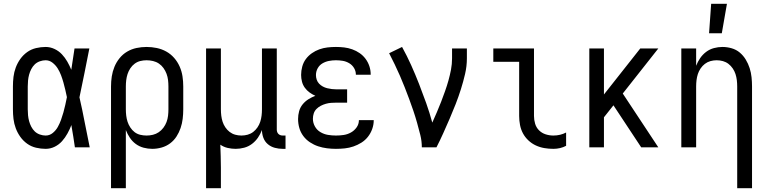

<svg xmlns="http://www.w3.org/2000/svg" viewBox="-20 -775 4040 1010"><path d="M220 8Q195 8 169.5 2Q144 -4 123 -19Q102 -34 87 -55Q72 -76 63 -100Q54 -124 51 -149Q48 -174 48 -200V-320Q48 -346 51 -371Q54 -396 63 -420Q72 -444 87 -465Q102 -486 123 -501Q144 -516 169.5 -522Q195 -528 220 -528Q244 -528 266.5 -517.5Q289 -507 305.5 -489.5Q322 -472 334 -451Q346 -430 355 -408Q359 -436 363.5 -464Q368 -492 372 -520H450Q437 -456 424.5 -391.5Q412 -327 398 -263Q413 -198 425.5 -132Q438 -66 452 0H374Q370 -28 365.5 -56.5Q361 -85 356 -113V-118Q347 -95 335 -73Q323 -51 306.5 -32.5Q290 -14 267.5 -3Q245 8 220 8ZM220 -62Q241 -62 257.5 -75.5Q274 -89 284 -107Q294 -125 301 -144.5Q308 -164 313.5 -183.5Q319 -203 323.5 -223.5Q328 -244 332 -264Q328 -283 323.5 -302.5Q319 -322 313.5 -341.5Q308 -361 301 -379.5Q294 -398 283.5 -415Q273 -432 256.5 -445Q240 -458 220 -458Q205 -458 189.5 -452.5Q174 -447 163 -436.5Q152 -426 144.5 -411.5Q137 -397 133 -382Q129 -367 127.5 -351.5Q126 -336 126 -320V-200Q126 -184 127.5 -168.5Q129 -153 133 -138Q137 -123 144.5 -108.5Q152 -94 163 -83.5Q174 -73 189.5 -67.5Q205 -62 220 -62Z M564 215V-320Q564 -347 568 -373Q572 -399 582 -423.5Q592 -448 609 -469Q626 -490 649 -503.5Q672 -517 698 -522.5Q724 -528 751 -528Q778 -528 804.5 -522.5Q831 -517 854.5 -504Q878 -491 896 -470.5Q914 -450 925 -425Q936 -400 940 -373.5Q944 -347 944 -320V-200Q944 -175 941 -150Q938 -125 930 -101.5Q922 -78 908.5 -57Q895 -36 875 -21Q855 -6 830.5 1Q806 8 781 8Q758 8 735.5 2Q713 -4 694.5 -17.5Q676 -31 663 -50.5Q650 -70 642 -91V215ZM751 -62Q768 -62 784.5 -66Q801 -70 815 -79.5Q829 -89 839.5 -103Q850 -117 856 -133Q862 -149 864 -166Q866 -183 866 -200V-320Q866 -337 864 -354Q862 -371 856 -387Q850 -403 840 -417Q830 -431 816 -440.5Q802 -450 785 -454Q768 -458 751 -458Q734 -458 718 -454Q702 -450 688.5 -440Q675 -430 665.5 -415.5Q656 -401 651 -385.5Q646 -370 644 -353.5Q642 -337 642 -320V-200Q642 -183 644 -166.5Q646 -150 651 -134.5Q656 -119 665.5 -104.5Q675 -90 688 -80Q701 -70 717.5 -66Q734 -62 751 -62Z M1064 215V-520H1142V-200Q1142 -183 1144 -166.5Q1146 -150 1151 -134.5Q1156 -119 1165.5 -105Q1175 -91 1188 -81Q1201 -71 1217 -66.5Q1233 -62 1250 -62Q1267 -62 1283 -66.5Q1299 -71 1312 -81Q1325 -91 1334.5 -105Q1344 -119 1349 -134.5Q1354 -150 1356 -166.5Q1358 -183 1358 -200V-520H1436V-93Q1436 -87 1438 -81Q1440 -75 1444.5 -70.5Q1449 -66 1455 -64Q1461 -62 1467 -62H1482V8H1467Q1446 8 1425.5 2.5Q1405 -3 1389 -16.5Q1373 -30 1365.5 -50Q1358 -70 1358 -91Q1350 -70 1337 -51Q1324 -32 1305.5 -18Q1287 -4 1264.5 2Q1242 8 1220 8Q1198 8 1177 3Q1156 -2 1139 -14Q1140 16 1141 46.5Q1142 77 1142 107V215Z M1747 8Q1724 8 1700 5Q1676 2 1653.5 -5.5Q1631 -13 1610.5 -26.5Q1590 -40 1575.5 -59.5Q1561 -79 1554.5 -102Q1548 -125 1548 -149Q1548 -170 1553.5 -190Q1559 -210 1572 -226Q1585 -242 1602.5 -253Q1620 -264 1639 -271Q1623 -278 1608.5 -288.5Q1594 -299 1583.5 -313.5Q1573 -328 1568.5 -345.5Q1564 -363 1564 -381Q1564 -403 1570 -425Q1576 -447 1589 -464.5Q1602 -482 1620.5 -495Q1639 -508 1660 -515.5Q1681 -523 1703 -525.5Q1725 -528 1747 -528Q1769 -528 1790.5 -525.5Q1812 -523 1833 -515.5Q1854 -508 1872 -495.5Q1890 -483 1903 -465.5Q1916 -448 1923 -427Q1930 -406 1930 -384V-382H1852V-383Q1852 -401 1842.5 -417Q1833 -433 1817 -442.5Q1801 -452 1783 -455Q1765 -458 1747 -458Q1729 -458 1710.5 -454.5Q1692 -451 1676 -441.5Q1660 -432 1651 -415.5Q1642 -399 1642 -380Q1642 -368 1646 -356Q1650 -344 1658.5 -335Q1667 -326 1678 -320Q1689 -314 1701 -311Q1713 -308 1725.5 -306.5Q1738 -305 1750 -305H1806V-235H1750Q1736 -235 1722 -234Q1708 -233 1694 -229Q1680 -225 1667.5 -218.5Q1655 -212 1645 -202Q1635 -192 1630.5 -178.5Q1626 -165 1626 -150Q1626 -129 1636.5 -110Q1647 -91 1665.5 -80Q1684 -69 1705 -65.5Q1726 -62 1747 -62Q1768 -62 1788 -65Q1808 -68 1826 -78Q1844 -88 1856 -105Q1868 -122 1868 -143H1946V-142Q1946 -119 1938 -96.5Q1930 -74 1915.5 -55.5Q1901 -37 1881 -24.5Q1861 -12 1839 -4.5Q1817 3 1794 5.5Q1771 8 1747 8Z M2199 0Q2199 -33 2191 -65Q2183 -97 2174 -129Q2165 -161 2154.5 -192Q2144 -223 2132.5 -254Q2121 -285 2109 -315.5Q2097 -346 2084 -376Q2071 -406 2056.5 -436Q2042 -466 2027 -495L2095 -528Q2121 -481 2143 -432Q2165 -383 2184.5 -333Q2204 -283 2222 -232.5Q2240 -182 2254 -130Q2266 -157 2278 -184.5Q2290 -212 2300.5 -239.5Q2311 -267 2321 -295Q2331 -323 2339 -351.5Q2347 -380 2352.5 -409Q2358 -438 2358 -468V-520H2436V-468Q2436 -427 2426.5 -386Q2417 -345 2404.5 -305.5Q2392 -266 2377 -227.5Q2362 -189 2345.5 -151Q2329 -113 2312 -75Q2295 -37 2276 0Z M2891 8Q2867 8 2843.5 4Q2820 0 2798.5 -10Q2777 -20 2759.5 -36.5Q2742 -53 2731 -73.5Q2720 -94 2715.5 -117.5Q2711 -141 2711 -165V-450H2575V-520H2789V-165Q2789 -144 2795 -124Q2801 -104 2815.5 -89.5Q2830 -75 2850 -68.5Q2870 -62 2891 -62Q2909 -62 2926 -66Q2943 -70 2958 -78V-8Q2943 0 2926 4Q2909 8 2891 8Z M3080 0V-520H3157V-278L3348 -520H3443L3256 -283L3443 0H3353L3207 -221L3157 -158V0Z M3858 215V-320Q3858 -337 3856 -353.5Q3854 -370 3849 -385.5Q3844 -401 3834.5 -415Q3825 -429 3812 -439Q3799 -449 3783 -453.5Q3767 -458 3750 -458Q3733 -458 3717 -453.5Q3701 -449 3688 -439Q3675 -429 3665.5 -415Q3656 -401 3651 -385.5Q3646 -370 3644 -353.5Q3642 -337 3642 -320V0H3564V-520H3642V-429Q3650 -450 3663 -469Q3676 -488 3694.5 -502Q3713 -516 3735.5 -522Q3758 -528 3780 -528Q3805 -528 3829 -521Q3853 -514 3871.5 -498.5Q3890 -483 3903 -461.5Q3916 -440 3923.5 -416.5Q3931 -393 3933.5 -368.5Q3936 -344 3936 -320V215ZM3710 -600 3721 -755H3804L3777 -600Z"/></svg>

Font: Iosevka Fuck
Style: Regular
Weight: 400
Monospace: yes
Designer: Belleve Invis
Foundry: Belleve Invis
Version: Version 28.0.7; ttfautohint (v1.8.3)